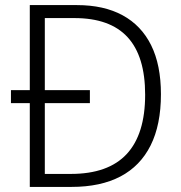

<svg xmlns="http://www.w3.org/2000/svg" viewBox="-20 -734 710 754"><path d="M282 -714Q388 -714 461.5 -674Q535 -634 573.5 -556.5Q612 -479 612 -364Q612 -244 571.5 -163Q531 -82 453 -41Q375 0 261 0H97V-329H23V-380H97V-714ZM272 -663H156V-380H333V-329H156V-51H258Q405 -51 477.5 -129Q550 -207 550 -362Q550 -513 481 -588Q412 -663 272 -663Z"/></svg>

Font: Noto Sans Display Light
Style: Regular
Weight: 300
Designer: Monotype Design Team
Foundry: Monotype Imaging Inc.
Version: Version 2.003